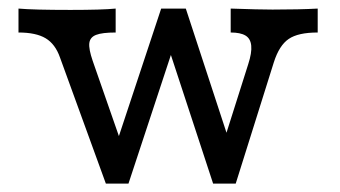

<svg xmlns="http://www.w3.org/2000/svg" viewBox="-20 -435 812 459"><path d="M24.2 -357.3V-414.5Q59.7 -411.3 148.4 -411.3Q224.2 -411.3 256.5 -414.5V-357.3Q224.2 -357.3 209.7 -351.6Q195.2 -346 193.5 -331.9Q191.9 -317.7 201.6 -289.5L271 -90.3L256.5 -86.3L365.3 -414.5L412.9 -377.4L287.1 4H233.1L123.4 -297.6Q112.1 -329.8 89.1 -343.5Q66.1 -357.3 24.2 -357.3ZM381.5 -325 365.3 -414.5H424.2L531.5 -87.1L509.7 -80.6L573.4 -281.5Q582.3 -308.9 580.6 -325.8Q579 -342.7 566.9 -350Q554.8 -357.3 531.5 -357.3V-414.5Q599.2 -412.1 631.5 -412.1Q696 -412.1 739.5 -414.5V-357.3Q692.7 -357.3 670.2 -341.9Q647.6 -326.6 634.7 -286.3L543.5 4H489.5Z"/></svg>

Font: Playfair Micro SmCond SmLight
Style: Regular
Weight: 360
Width: 4
Designer: Claus Eggers Sørensen
Foundry: Claus Eggers Sørensen
Version: Version 2.100;Glyphs 3.2 (3219)